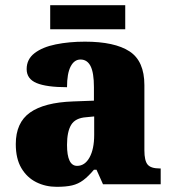

<svg xmlns="http://www.w3.org/2000/svg" viewBox="-20 -712 666 742"><path d="M199 10Q156 10 120 -8Q84 -26 62.5 -62.5Q41 -99 41 -155Q41 -238 96 -277Q151 -316 262 -320L343 -323V-375Q343 -431 330 -456.5Q317 -482 291 -482Q267 -482 253 -455Q239 -428 239 -375Q160 -375 121.5 -391Q83 -407 83 -445Q83 -483 113.5 -506.5Q144 -530 195.5 -540.5Q247 -551 308 -551Q423 -551 480.5 -513.5Q538 -476 538 -383V-131Q538 -91 550.5 -76Q563 -61 597 -61H601V0H378L353 -56H343Q321 -30 301.5 -15.5Q282 -1 258.5 4.5Q235 10 199 10ZM278 -71Q308 -71 326 -103.5Q344 -136 344 -191V-262L313 -259Q271 -256 255 -229.5Q239 -203 239 -152Q239 -71 278 -71ZM174 -599V-692H464V-599Z"/></svg>

Font: Noto Serif Myanmar Black
Style: Regular
Weight: 900
Designer: Ben Mitchell and the Monotype Design Team
Foundry: Monotype Imaging Inc.
Version: Version 2.106; ttfautohint (v1.8.4.7-5d5b)